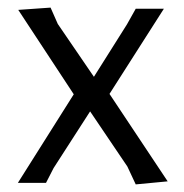

<svg xmlns="http://www.w3.org/2000/svg" viewBox="-20 -481 483 505"><path d="M132 -418 227 -279 314 -417 337 -458H411L268 -234L421 -4L337 4L315 -43L217 -188L121 -39L101 0H27L174 -233L28 -455L113 -461Z"/></svg>

Font: Alegreya Sans
Style: Regular
Weight: 400
Designer: Juan Pablo del Peral
Foundry: Huerta Tipografica
Version: Version 2.008; ttfautohint (v1.6)